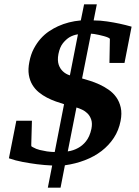

<svg xmlns="http://www.w3.org/2000/svg" viewBox="-20 -762 638 884"><path d="M553.2 -472.2H483.9L485.8 -577.1Q486.8 -583 484.4 -585.2Q481.9 -587.4 478 -588.9Q470.7 -592.3 459 -595.5Q447.3 -598.6 435.5 -601.3Q423.8 -604 413.6 -605.5Q403.3 -606.9 398.9 -606.9L357.9 -400.9Q373.5 -396.5 394.5 -389.9Q415.5 -383.3 437.5 -373.3Q459.5 -363.3 480.2 -348.9Q501 -334.5 515.4 -314.2Q529.8 -293.9 535.9 -267.1Q542 -240.2 535.2 -205.1Q526.9 -162.1 504.2 -127.4Q481.4 -92.8 447.8 -66.9Q414.1 -41 370.8 -24.4Q327.6 -7.8 278.8 -1L258.8 102.1H200.2L220.2 0Q185.1 -1.5 150.4 -5.9Q120.1 -9.8 85.7 -16.1Q51.3 -22.5 21 -33.2L55.2 -206.1H127L124 -98.1V-91.3Q124 -89.4 124.8 -88.4Q125.5 -87.4 127 -86.7Q128.4 -85.9 131.8 -84Q146 -75.7 163.3 -71.5Q180.7 -67.4 196.3 -64.9Q213.9 -62.5 231.9 -62L274.9 -282.2Q257.3 -287.6 236.8 -294.9Q216.3 -302.2 196.3 -312.5Q176.3 -322.8 158.7 -337.2Q141.1 -351.6 129.2 -371.3Q117.2 -391.1 112.8 -417.2Q108.4 -443.4 115.2 -477.1Q121.6 -511.2 135.5 -537.6Q149.4 -564 167.2 -584Q185.1 -604 205.8 -617.9Q226.6 -631.8 247.1 -641.1Q295.4 -663.1 352.1 -668L367.2 -742.2H425.8L411.1 -668Q441.9 -668 472.9 -663.3Q503.9 -658.7 529.3 -653.3Q558.6 -647 585.9 -639.2ZM400.9 -168.9Q405.8 -193.8 400.1 -210.9Q394.5 -228 383.3 -239.3Q372.1 -250.5 357.9 -257.1Q343.8 -263.7 332 -267.1L292 -64.9Q317.4 -68.4 339.4 -80.6Q348.6 -85.4 358.2 -93.3Q367.7 -101.1 376 -111.6Q384.3 -122.1 390.6 -136.2Q397 -150.4 400.9 -168.9ZM338.9 -604Q318.4 -601.1 300.3 -590.8Q284.7 -581.5 270 -563.5Q255.4 -545.4 249 -513.2Q246.1 -498 246.6 -485.6Q247.1 -473.1 250.5 -463.4Q253.9 -453.6 258.8 -446.3Q263.7 -439 269.5 -433.6Q282.7 -420.9 301.8 -415Z"/></svg>

Font: Charis SIL CyrE
Style: Bold Italic
Weight: 700
Italic angle: -11°
Foundry: SIL International
Version: Version 5.000